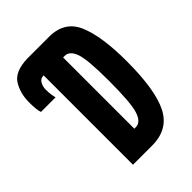

<svg xmlns="http://www.w3.org/2000/svg" viewBox="-207 -814 915 915"><g transform="rotate(-45 250.0 -357.0)"><path d="M272 0Q381 0 426 -88Q471 -176 471 -370Q471 -537 433.5 -625.5Q396 -714 292 -714H143Q59 -711 31 -666Q3 -621 3 -560Q3 -508 11 -488H109Q107 -496 104.5 -511Q102 -526 102 -548Q102 -567 111.5 -584.5Q121 -602 141 -602H143V0ZM269 -597H280Q312 -597 328.5 -553Q345 -509 345 -364Q345 -215 329 -166Q313 -117 279 -117H269Z"/></g></svg>

Font: Noto Sans Mono UI Condensed
Style: Bold
Weight: 700
Width: 3
Designer: Monotype Design team
Foundry: Monotype Imaging Inc.
Version: 1.000